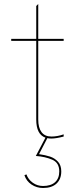

<svg xmlns="http://www.w3.org/2000/svg" viewBox="-20 -687 383 959"><path d="M216.5 3 175 83Q207 87.5 230.2 95.2Q253.5 103 269.8 120.8Q286 138.5 286 169Q286 208 262.2 230Q238.5 252 195 252Q163.5 252 137.5 234.8Q111.5 217.5 102 188L112 184Q121 209.5 143.8 225.8Q166.5 242 195 242Q234 242 255 223Q276 204 276 169Q276 126 241.2 110.8Q206.5 95.5 159 92L207 0.5Q161 -15.5 161 -90V-483H36V-493H161V-657L171 -667V-493H298V-483H171V-90Q171 -49 187.5 -27Q204 -5 237 -5Q266.5 -5 298 -16V-5Q259.5 5 237 5Q224.5 5 216.5 3Z"/></svg>

Font: HK Grotesk Thin
Style: Regular
Weight: 100
Designer: Alfredo Marco Pradil
Foundry: Hanken Design Co.
Version: Version 3.001